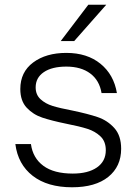

<svg xmlns="http://www.w3.org/2000/svg" viewBox="-20 -783 583 813"><path d="M45 -173H111Q119 -114 163.5 -81Q208 -48 288 -48Q353 -48 390.5 -74Q428 -100 428 -147Q428 -184 405.5 -205.5Q383 -227 350 -237.5Q317 -248 261 -259Q198 -272 159 -285Q120 -298 93 -327Q66 -356 66 -406Q66 -478 120.5 -518.5Q175 -559 261 -559Q349 -559 405.5 -513Q462 -467 475 -389H410Q401 -443 362 -472Q323 -501 261 -501Q200 -501 165.5 -477.5Q131 -454 131 -413Q131 -382 151.5 -363Q172 -344 202.5 -334.5Q233 -325 286 -315Q353 -301 394 -287Q435 -273 464 -241Q493 -209 493 -153Q493 -78 438.5 -34Q384 10 285 10Q181 10 118.5 -38.5Q56 -87 45 -173ZM294 -609H237L354 -763H430Z"/></svg>

Font: Open Sauce One Light
Style: Regular
Weight: 300
Designer: Alfredo Marco Pradil
Foundry: Creative Sauce Fz LLC
Version: Version 1.477